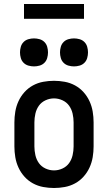

<svg xmlns="http://www.w3.org/2000/svg" viewBox="-20 -932 540 960"><path d="M250 8Q223 8 196 3Q169 -2 145 -15Q121 -28 102.5 -48.5Q84 -69 72.5 -94Q61 -119 56.5 -146Q52 -173 52 -200V-320Q52 -347 56.5 -374Q61 -401 72.5 -426Q84 -451 102.5 -471.5Q121 -492 145 -505Q169 -518 196 -523Q223 -528 250 -528Q277 -528 304 -523Q331 -518 355 -505Q379 -492 397.5 -471.5Q416 -451 427.5 -426Q439 -401 443.5 -374Q448 -347 448 -320V-200Q448 -173 443.5 -146Q439 -119 427.5 -94Q416 -69 397.5 -48.5Q379 -28 355 -15Q331 -2 304 3Q277 8 250 8ZM250 -80Q272 -80 292.5 -89.5Q313 -99 325.5 -116.5Q338 -134 343 -156Q348 -178 348 -200V-320Q348 -342 343 -364Q338 -386 325.5 -403.5Q313 -421 292.5 -430.5Q272 -440 250 -440Q228 -440 207.5 -430.5Q187 -421 174.5 -403.5Q162 -386 157 -364Q152 -342 152 -320V-200Q152 -178 157 -156Q162 -134 174.5 -116.5Q187 -99 207.5 -89.5Q228 -80 250 -80ZM350 -600Q336 -600 322 -604Q308 -608 298 -618Q288 -628 284 -642Q280 -656 280 -670Q280 -684 284 -698Q288 -712 298 -722Q308 -732 322 -736Q336 -740 350 -740Q364 -740 378 -736Q392 -732 402 -722Q412 -712 416 -698Q420 -684 420 -670Q420 -656 416 -642Q412 -628 402 -618Q392 -608 378 -604Q364 -600 350 -600ZM150 -600Q136 -600 122 -604Q108 -608 98 -618Q88 -628 84 -642Q80 -656 80 -670Q80 -684 84 -698Q88 -712 98 -722Q108 -732 122 -736Q136 -740 150 -740Q164 -740 178 -736Q192 -732 202 -722Q212 -712 216 -698Q220 -684 220 -670Q220 -656 216 -642Q212 -628 202 -618Q192 -608 178 -604Q164 -600 150 -600ZM100 -838V-912H400V-838Z"/></svg>

Font: Iosevka Term Curly Semibold
Style: Regular
Weight: 600
Designer: Belleve Invis
Foundry: Belleve Invis
Version: Version 32.3.0